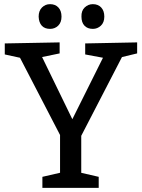

<svg xmlns="http://www.w3.org/2000/svg" viewBox="-20 -904 683 924"><path d="M184 0V-53L284 -76L269 -54V-274L279 -235L69 -640L90 -623L3 -642V-695L267 -700V-647L166 -626L175 -645L338 -310H318L483 -641L492 -623L390 -642V-695L640 -700V-647L553 -626L574 -643L363 -235L371 -274V-54L355 -76L455 -53V0ZM427 -765Q401 -765 386.5 -780.5Q372 -796 372 -824Q371 -852 387.5 -868Q404 -884 427 -884Q452 -884 467 -868Q482 -852 482 -824Q482 -796 465.5 -780.5Q449 -765 427 -765ZM221 -765Q195 -765 181 -780.5Q167 -796 166 -824Q166 -852 182 -868Q198 -884 221 -884Q246 -884 261 -868Q276 -852 276 -824Q276 -796 260 -780.5Q244 -765 221 -765Z"/></svg>

Font: Bitter Thin Medium
Style: Regular
Weight: 500
Version: Version 3.021